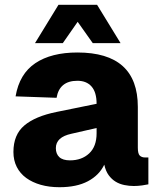

<svg xmlns="http://www.w3.org/2000/svg" viewBox="-20 -769 665 801"><path d="M228 12Q185 12 150 2Q115 -8 89.5 -26.5Q64 -45 50 -72.5Q36 -100 36 -135Q36 -207 81.5 -245.5Q127 -284 216 -302L383 -336Q383 -384 362 -408Q341 -432 303 -432Q228 -432 216 -361L45 -367Q61 -461 127.5 -505.5Q194 -550 303 -550Q555 -550 555 -323V-153Q555 -128 563 -120Q571 -112 586 -112H599V0Q591 2 573 4.5Q555 7 538 7Q519 7 499 3Q479 -1 462.5 -11Q446 -21 433.5 -38Q421 -55 415 -82Q394 -38 347 -13Q300 12 228 12ZM272 -100Q321 -100 352 -129Q383 -158 383 -213V-235L278 -211Q213 -197 213 -151Q213 -127 227.5 -113.5Q242 -100 272 -100ZM126 -589 224 -749H385L483 -589H367L304 -678L242 -589Z"/></svg>

Font: Geist ExtBd
Style: Regular
Weight: 400
Designer: Basement.studio, Andrés Briganti, Mateo Zaragoza
Foundry: Basement.studio, Vercel, Andrés Briganti, Guido Ferreyra, Mateo Zaragoza
Version: Version 1.401